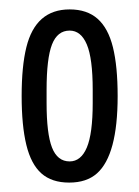

<svg xmlns="http://www.w3.org/2000/svg" viewBox="-20 -718 295 408"><path d="M127 -330Q90 -330 68 -349.5Q46 -369 36 -410Q26 -451 26 -514Q26 -577 36 -617.5Q46 -658 69 -678Q92 -698 128 -698Q165 -698 187.5 -678Q210 -658 220 -617.5Q230 -577 230 -514Q230 -451 219 -410Q208 -369 186 -349.5Q164 -330 127 -330ZM128 -375Q152 -375 164.5 -404.5Q177 -434 177 -499V-527Q177 -594 164.5 -623.5Q152 -653 128 -653Q102 -653 90.5 -623.5Q79 -594 79 -527V-499Q79 -434 90.5 -404.5Q102 -375 128 -375Z"/></svg>

Font: Archivo ExtraCondensed Light
Style: Regular
Weight: 300
Width: 2
Designer: Hector Gatti
Foundry: Omnibus-Type
Version: Version 2.001